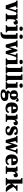

<svg xmlns="http://www.w3.org/2000/svg" viewBox="3809 -4624 1055 8713"><g transform="rotate(90 4336.5 -267.5)"><path d="M77 -432Q67 -459 53 -468Q39 -477 7 -477V-536H330V-477H297Q276 -477 267.5 -469.5Q259 -462 259 -448Q259 -437 262 -426Q265 -415 268 -406L328 -217Q337 -189 343 -165.5Q349 -142 352 -119Q356 -138 359.5 -157Q363 -176 369 -193L428 -396Q432 -411 435 -423Q438 -435 438 -449Q438 -460 429 -468.5Q420 -477 399 -477H379V-536H590V-477H565Q548 -477 536 -462.5Q524 -448 512 -407L385 0H224Z M597 0V-59H602Q634 -59 651.5 -71.5Q669 -84 669 -131V-409Q669 -453 654.5 -465Q640 -477 610 -477H606V-536H825L845 -442H849Q873 -499 908 -524Q943 -549 998 -549Q1053 -549 1077 -521Q1101 -493 1101 -452Q1101 -398 1062 -375Q1023 -352 961 -352Q961 -393 953.5 -415.5Q946 -438 920 -438Q898 -438 883 -414.5Q868 -391 860 -354Q852 -317 852 -278V-126Q852 -82 867.5 -70.5Q883 -59 909 -59H942V0Z M1283 -621Q1241 -621 1212.5 -640.5Q1184 -660 1184 -698Q1184 -738 1212.5 -756.5Q1241 -775 1283 -775Q1323 -775 1353 -756.5Q1383 -738 1383 -698Q1383 -660 1353 -640.5Q1323 -621 1283 -621ZM1126 0V-59H1137Q1164 -59 1180.5 -75Q1197 -91 1197 -133V-410Q1197 -448 1180 -462.5Q1163 -477 1137 -477H1120V-536H1379V-130Q1379 -89 1395.5 -74Q1412 -59 1438 -59H1448V0Z M1645 -621Q1602 -621 1573.5 -640.5Q1545 -660 1545 -698Q1545 -738 1573.5 -756.5Q1602 -775 1645 -775Q1685 -775 1715 -756.5Q1745 -738 1745 -698Q1745 -660 1715 -640.5Q1685 -621 1645 -621ZM1443 240V170H1450Q1502 170 1529 132.5Q1556 95 1556 -6V-411Q1556 -454 1534.5 -465.5Q1513 -477 1484 -477H1480V-536H1740V8Q1740 97 1704.5 148Q1669 199 1607 219.5Q1545 240 1465 240Z M1887 -424Q1876 -456 1862 -466.5Q1848 -477 1821 -477H1817V-536H2127V-477H2115Q2087 -477 2073 -468.5Q2059 -460 2059 -435Q2059 -427 2061.5 -414Q2064 -401 2066 -390L2090 -283Q2098 -247 2105 -214Q2112 -181 2115 -159H2119Q2122 -183 2128.5 -208.5Q2135 -234 2142 -254L2237 -530H2299L2388 -235Q2393 -217 2396.5 -195.5Q2400 -174 2401 -158H2405Q2409 -181 2412.5 -199.5Q2416 -218 2422 -240L2460 -378Q2463 -391 2465.5 -405.5Q2468 -420 2468 -428Q2468 -477 2406 -477H2400V-536H2625V-477H2613Q2585 -477 2571 -461.5Q2557 -446 2542 -399L2421 0H2300L2217 -284L2128 0H2005Z M2791 -621Q2749 -621 2720.5 -640.5Q2692 -660 2692 -698Q2692 -738 2720.5 -756.5Q2749 -775 2791 -775Q2831 -775 2861 -756.5Q2891 -738 2891 -698Q2891 -660 2861 -640.5Q2831 -621 2791 -621ZM2634 0V-59H2645Q2672 -59 2688.5 -75Q2705 -91 2705 -133V-410Q2705 -448 2688 -462.5Q2671 -477 2645 -477H2628V-536H2887V-130Q2887 -89 2903.5 -74Q2920 -59 2946 -59H2956V0Z M2995 0V-59H3005Q3031 -59 3047.5 -74Q3064 -89 3064 -130V-644Q3064 -669 3052.5 -681Q3041 -693 3027 -697Q3013 -701 3005 -701H2995V-760H3247V-130Q3247 -89 3264 -74Q3281 -59 3307 -59H3317V0Z M3355 0V-59H3365Q3391 -59 3407.5 -74Q3424 -89 3424 -130V-644Q3424 -669 3412.5 -681Q3401 -693 3387 -697Q3373 -701 3365 -701H3355V-760H3607V-130Q3607 -89 3624 -74Q3641 -59 3667 -59H3677V0Z M3864 -621Q3822 -621 3793.5 -640.5Q3765 -660 3765 -698Q3765 -738 3793.5 -756.5Q3822 -775 3864 -775Q3904 -775 3934 -756.5Q3964 -738 3964 -698Q3964 -660 3934 -640.5Q3904 -621 3864 -621ZM3707 0V-59H3718Q3745 -59 3761.5 -75Q3778 -91 3778 -133V-410Q3778 -448 3761 -462.5Q3744 -477 3718 -477H3701V-536H3960V-130Q3960 -89 3976.5 -74Q3993 -59 4019 -59H4029V0Z M4273 233Q4036 233 4036 102Q4036 54 4072 22.5Q4108 -9 4169 -13Q4140 -24 4114 -43.5Q4088 -63 4088 -100Q4088 -135 4116 -160Q4144 -185 4189 -208Q4142 -223 4108.5 -261Q4075 -299 4075 -366Q4075 -455 4128 -503Q4181 -551 4295 -551Q4332 -551 4360 -545Q4388 -539 4415 -526Q4439 -551 4463 -568Q4487 -585 4525 -585Q4558 -585 4575.5 -566.5Q4593 -548 4593 -523Q4593 -498 4577 -478Q4561 -458 4520 -458Q4520 -485 4507.5 -495Q4495 -505 4486 -505Q4475 -505 4467.5 -502Q4460 -499 4455 -496Q4478 -476 4495 -445.5Q4512 -415 4512 -371Q4512 -289 4460 -238Q4408 -187 4295 -187Q4285 -187 4267 -188Q4249 -189 4241 -192Q4231 -188 4221 -174Q4211 -160 4211 -145Q4211 -129 4223.5 -122.5Q4236 -116 4252 -116H4364Q4465 -116 4514.5 -76.5Q4564 -37 4564 38Q4564 129 4492.5 181Q4421 233 4273 233ZM4293 -253Q4332 -253 4342.5 -285Q4353 -317 4353 -365Q4353 -397 4349 -424.5Q4345 -452 4332 -468Q4319 -484 4293 -484Q4268 -484 4255 -467.5Q4242 -451 4237 -423.5Q4232 -396 4232 -364Q4232 -318 4243.5 -285.5Q4255 -253 4293 -253ZM4276 168Q4345 168 4384.5 145.5Q4424 123 4424 83Q4424 61 4409.5 46Q4395 31 4363 31H4243Q4229 31 4212.5 37.5Q4196 44 4184.5 59.5Q4173 75 4173 102Q4173 137 4204 152.5Q4235 168 4276 168Z M4891 10Q4757 10 4692.5 -62.5Q4628 -135 4628 -266Q4628 -407 4694 -479Q4760 -551 4879 -551Q4990 -551 5053.5 -489.5Q5117 -428 5117 -309V-255H4813Q4815 -159 4846 -115Q4877 -71 4938 -71Q4986 -71 5014 -97Q5042 -123 5058 -162Q5075 -157 5087 -144.5Q5099 -132 5099 -113Q5099 -84 5078.5 -55.5Q5058 -27 5012 -8.5Q4966 10 4891 10ZM4937 -324Q4938 -399 4925 -439.5Q4912 -480 4884 -480Q4854 -480 4834.5 -440Q4815 -400 4815 -324Z M5161 0V-59H5166Q5198 -59 5215.5 -71.5Q5233 -84 5233 -131V-409Q5233 -453 5218.5 -465Q5204 -477 5174 -477H5170V-536H5389L5409 -442H5413Q5437 -499 5472 -524Q5507 -549 5562 -549Q5617 -549 5641 -521Q5665 -493 5665 -452Q5665 -398 5626 -375Q5587 -352 5525 -352Q5525 -393 5517.5 -415.5Q5510 -438 5484 -438Q5462 -438 5447 -414.5Q5432 -391 5424 -354Q5416 -317 5416 -278V-126Q5416 -82 5431.5 -70.5Q5447 -59 5473 -59H5506V0Z M5907 10Q5828 10 5783.5 -6Q5739 -22 5721 -48.5Q5703 -75 5703 -108Q5703 -150 5731.5 -167.5Q5760 -185 5801 -185Q5801 -117 5831.5 -87.5Q5862 -58 5910 -58Q5955 -58 5973.5 -76Q5992 -94 5992 -118Q5992 -147 5964.5 -164.5Q5937 -182 5879 -201Q5793 -228 5750.5 -266.5Q5708 -305 5708 -381Q5708 -468 5768.5 -509Q5829 -550 5929 -550Q5993 -550 6032 -535.5Q6071 -521 6088.5 -499Q6106 -477 6106 -453Q6106 -418 6082 -400Q6058 -382 6004 -382Q6004 -431 5977.5 -457Q5951 -483 5913 -483Q5884 -483 5865 -470Q5846 -457 5846 -431Q5846 -402 5869 -385Q5892 -368 5958 -346Q6009 -330 6047 -309Q6085 -288 6106.5 -255.5Q6128 -223 6128 -171Q6128 -90 6072.5 -40Q6017 10 5907 10Z M6215 -424Q6204 -456 6190 -466.5Q6176 -477 6149 -477H6145V-536H6455V-477H6443Q6415 -477 6401 -468.5Q6387 -460 6387 -435Q6387 -427 6389.5 -414Q6392 -401 6394 -390L6418 -283Q6426 -247 6433 -214Q6440 -181 6443 -159H6447Q6450 -183 6456.5 -208.5Q6463 -234 6470 -254L6565 -530H6627L6716 -235Q6721 -217 6724.5 -195.5Q6728 -174 6729 -158H6733Q6737 -181 6740.5 -199.5Q6744 -218 6750 -240L6788 -378Q6791 -391 6793.5 -405.5Q6796 -420 6796 -428Q6796 -477 6734 -477H6728V-536H6953V-477H6941Q6913 -477 6899 -461.5Q6885 -446 6870 -399L6749 0H6628L6545 -284L6456 0H6333Z M7252 10Q7118 10 7053.5 -62.5Q6989 -135 6989 -266Q6989 -407 7055 -479Q7121 -551 7240 -551Q7351 -551 7414.5 -489.5Q7478 -428 7478 -309V-255H7174Q7176 -159 7207 -115Q7238 -71 7299 -71Q7347 -71 7375 -97Q7403 -123 7419 -162Q7436 -157 7448 -144.5Q7460 -132 7460 -113Q7460 -84 7439.5 -55.5Q7419 -27 7373 -8.5Q7327 10 7252 10ZM7298 -324Q7299 -399 7286 -439.5Q7273 -480 7245 -480Q7215 -480 7195.5 -440Q7176 -400 7176 -324Z M7522 0V-59H7527Q7559 -59 7576.5 -71.5Q7594 -84 7594 -131V-409Q7594 -453 7579.5 -465Q7565 -477 7535 -477H7531V-536H7750L7770 -442H7774Q7798 -499 7833 -524Q7868 -549 7923 -549Q7978 -549 8002 -521Q8026 -493 8026 -452Q8026 -398 7987 -375Q7948 -352 7886 -352Q7886 -393 7878.5 -415.5Q7871 -438 7845 -438Q7823 -438 7808 -414.5Q7793 -391 7785 -354Q7777 -317 7777 -278V-126Q7777 -82 7792.5 -70.5Q7808 -59 7834 -59H7867V0Z M8055 0V-59H8069Q8077 -59 8091 -63Q8105 -67 8116.5 -80Q8128 -93 8128 -120V-644Q8128 -669 8116.5 -681Q8105 -693 8091 -697Q8077 -701 8069 -701H8055V-760H8312V-379Q8312 -353 8310 -324Q8308 -295 8306 -282L8423 -427Q8430 -435 8430.5 -441Q8431 -447 8431 -450Q8431 -463 8417 -472Q8403 -481 8380 -481V-536H8638V-481Q8606 -481 8574 -463Q8542 -445 8506 -401L8460 -343L8585 -144Q8611 -102 8631 -80.5Q8651 -59 8668 -59H8672V0H8659Q8580 0 8533 -8.5Q8486 -17 8458 -40Q8430 -63 8405 -107L8337 -229L8312 -198V-124Q8312 -95 8323 -81.5Q8334 -68 8348 -63.5Q8362 -59 8370 -59H8388V0Z"/></g></svg>

Font: Noto Serif SemiCondensed Black
Style: Regular
Weight: 900
Width: 4
Designer: Monotype Design Team
Foundry: Monotype Imaging Inc.
Version: Version 2.014; ttfautohint (v1.8.4.7-5d5b)